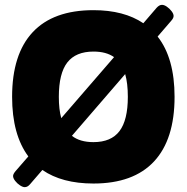

<svg xmlns="http://www.w3.org/2000/svg" viewBox="-20 -750 771 793"><path d="M82 23Q74 23 62.5 15.5Q51 8 42.5 -3Q34 -14 34 -23Q34 -31 44 -43L97 -104Q30 -194 30 -350Q30 -526 115 -617Q200 -708 366 -708Q492 -708 572 -654L627 -718Q638 -730 649 -730Q658 -730 669 -722.5Q680 -715 688.5 -704Q697 -693 697 -684Q697 -675 687 -664L631 -599Q701 -510 701 -350Q701 -174 616 -83Q531 8 366 8Q236 8 155 -48L104 11Q94 23 82 23ZM223 -350Q223 -298 233 -262L451 -514Q419 -537 366 -537Q293 -537 258 -492Q223 -447 223 -350ZM366 -163Q439 -163 473.5 -208.5Q508 -254 508 -350Q508 -406 497 -444L277 -189Q310 -163 366 -163Z"/></svg>

Font: Asap Black
Style: Regular
Weight: 900
Designer: Pablo Cosgaya
Foundry: Omnibus-Type
Version: Version 3.001; ttfautohint (v1.8.4.7-5d5b)